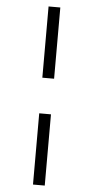

<svg xmlns="http://www.w3.org/2000/svg" viewBox="-65 -748 519 1074"><g transform="rotate(5 195.0 -211.0)"><path d="M163 -711H229V-311H163ZM163 -111H229V289H163Z"/></g></svg>

Font: Ysabeau Infant Medium
Style: Regular
Weight: 500
Designer: Christian Thalmann (Catharsis Fonts)
Version: Version 0.003